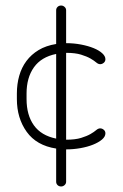

<svg xmlns="http://www.w3.org/2000/svg" viewBox="-20 -714 446 694"><path d="M201 -40Q193 -40 188 -45Q183 -50 183 -57V-177Q112 -188 76.5 -237.5Q41 -287 41 -356V-376Q41 -410 49.5 -440Q58 -470 75.5 -493.5Q93 -517 119.5 -533Q146 -549 183 -555V-677Q183 -684 188 -689Q193 -694 201 -694Q208 -694 213.5 -689Q219 -684 219 -677V-558Q247 -558 273 -553Q299 -548 318.5 -540Q338 -532 349.5 -521.5Q361 -511 361 -500Q361 -492 355 -487Q349 -482 342 -482Q335 -482 327.5 -488.5Q320 -495 307 -502.5Q294 -510 273 -516.5Q252 -523 219 -523V-209Q252 -209 273 -215.5Q294 -222 307 -229.5Q320 -237 327.5 -243.5Q335 -250 342 -250Q349 -250 355 -245Q361 -240 361 -232Q361 -220 348.5 -209.5Q336 -199 316 -191Q296 -183 270.5 -178.5Q245 -174 219 -174V-57Q219 -50 213.5 -45Q208 -40 201 -40ZM76 -356Q76 -298 102.5 -261Q129 -224 183 -213V-519Q129 -508 102.5 -470.5Q76 -433 76 -376Z"/></svg>

Font: AkaAcidDosis
Style: ExtraLight
Weight: 250
Designer: Edgar Tolentino, Pablo Impallari, Igino Marini, Aka-Acid
Foundry: Edgar Tolentino, Pablo Impallari, Igino Marini, Aka-Acid
Version: Version 1.007